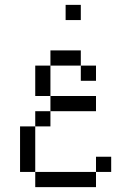

<svg xmlns="http://www.w3.org/2000/svg" viewBox="-20 -645 540 790"><path d="M437.5 62.5V0H375V62.5H125V125H375V62.5ZM375 -187.5V-250H187.5V-187.5H125V-125H62.5V62.5H125V-125H187.5V-187.5ZM375 -312.5V-375H312.5V-312.5ZM312.5 -562.5V-625H250V-562.5ZM187.5 -250Q187.5 -250 187.5 -375H125Q125 -375 125 -250ZM187.5 -375H312.5V-437.5H187.5Z"/></svg>

Font: Unifont
Style: Regular
Weight: 500
Version: Version 15.1.04